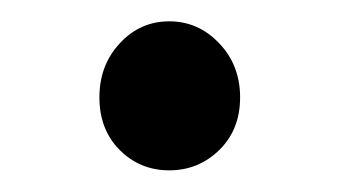

<svg xmlns="http://www.w3.org/2000/svg" viewBox="-20 -147 317 180"><path d="M185.5 -6.3Q166 12.7 138.7 12.7Q111.3 12.7 92.3 -6.3Q73.2 -25.4 73.2 -55.7Q73.2 -85.9 92.3 -106.4Q111.3 -127 138.7 -127Q166 -127 185.5 -106.4Q205.1 -85.9 205.1 -55.7Q205.1 -25.4 185.5 -6.3Z"/></svg>

Font: Nasu
Style: Regular
Weight: 400
Designer: Ryoko NISHIZUKA (kana &amp; ideographs); Paul D. Hunt (Latin, Greek &amp; Cyrillic); Wenlong ZHANG (bopomofo); Sandoll C
Version: Version 2014.1215